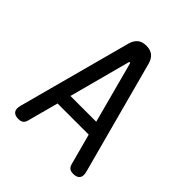

<svg xmlns="http://www.w3.org/2000/svg" viewBox="-206 -871 1011 1011"><g transform="rotate(45 300.0 -365.0)"><path d="M204 -270H396L305 -611Q303 -617 300 -617Q297 -617 295 -611ZM463 -19 416 -194H184L137 -19Q133 -5 123.5 2.5Q114 10 95 10Q69 10 58 -4.5Q47 -19 55 -48L225 -681Q233 -710 251 -725Q269 -740 300 -740Q331 -740 349 -725Q367 -710 375 -681L545 -48Q553 -19 542 -4.5Q531 10 505 10Q486 10 476.5 2.5Q467 -5 463 -19Z"/></g></svg>

Font: Maple Mono NF CN
Style: Regular
Weight: 400
Monospace: yes
Designer: subframe7536
Version: Version 7.000